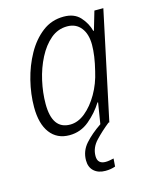

<svg xmlns="http://www.w3.org/2000/svg" viewBox="-114 -618 729 913"><g transform="rotate(-15 250.0 -162.0)"><path d="M170 10Q109 10 75 -35Q41 -80 41 -162Q41 -226 57.5 -292.5Q74 -359 105.5 -415.5Q137 -472 182.5 -507Q228 -542 288 -542Q340 -542 368.5 -510.5Q397 -479 407 -440H410L437 -532H481L368 0H324L341 -106H338Q310 -61 267.5 -25.5Q225 10 170 10ZM186 -38Q225 -38 261 -67.5Q297 -97 325 -145.5Q353 -194 366 -253Q375 -289 379.5 -320.5Q384 -352 384 -378Q384 -431 359.5 -462Q335 -493 292 -493Q246 -493 210.5 -463Q175 -433 149.5 -383.5Q124 -334 111 -276Q98 -218 98 -163Q98 -38 186 -38ZM291 218Q256 218 235 199Q214 180 214 146Q214 100 245 65Q276 30 325 -3L364 0Q325 31 294 64Q263 97 263 138Q263 177 303 177Q313 177 323.5 175Q334 173 343 171L340 210Q318 218 291 218Z"/></g></svg>

Font: Noto Sans SemiCondensed Light
Style: Italic
Weight: 300
Width: 4
Italic angle: -12°
Designer: Monotype Design Team
Foundry: Monotype Imaging Inc.
Version: Version 2.013; ttfautohint (v1.8.4.7-5d5b)